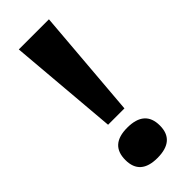

<svg xmlns="http://www.w3.org/2000/svg" viewBox="-223 -693 739 739"><g transform="rotate(-45 146.0 -323.5)"><path d="M101 -212 63 -660H227L190 -212ZM145 13Q52 13 52 -69Q52 -152 145 -152Q240 -152 240 -69Q240 13 145 13Z"/></g></svg>

Font: Bricolage Grotesque 10pt Bricolage Grotesque 10pt Regular
Style: Bold
Weight: 700
Designer: Mathieu Triay
Foundry: Atelier Triay
Version: Version 1.000; ttfautohint (v1.8.4.7-5d5b);gftools[0.9.32]